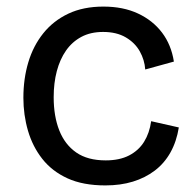

<svg xmlns="http://www.w3.org/2000/svg" viewBox="-20 -550 588 583"><path d="M300 13Q232 13 185 -8.5Q138 -30 108.5 -67.5Q79 -105 65 -153Q51 -201 51 -253Q51 -311 66 -361Q81 -411 111.5 -449Q142 -487 187.5 -508.5Q233 -530 294 -530Q354 -530 399 -509Q444 -488 472 -451Q500 -414 508 -363L421 -339Q419 -368 404.5 -394Q390 -420 362 -436.5Q334 -453 293 -453Q255 -453 227 -438Q199 -423 180.5 -396.5Q162 -370 152.5 -334Q143 -298 143 -255Q143 -197 160 -154Q177 -111 211.5 -87Q246 -63 301 -63Q343 -63 372 -78Q401 -93 417.5 -119.5Q434 -146 439 -182L523 -163Q516 -120 497.5 -87Q479 -54 450 -32Q421 -10 383.5 1.5Q346 13 300 13Z"/></svg>

Font: Bricolage Grotesque 17pt
Style: Regular
Weight: 400
Version: Version 1.001;gftools[0.9.33.dev8+g029e19f]